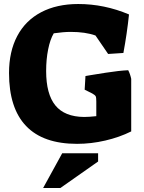

<svg xmlns="http://www.w3.org/2000/svg" viewBox="-20 -705 716 957"><path d="M25 -341Q25 -448 66 -525.5Q107 -603 185 -644Q263 -685 370 -685Q500 -685 623 -633Q613 -537 595 -441L519 -436L456 -528Q406 -546 332 -546Q297 -546 248 -539Q230 -509 220 -459Q210 -409 210 -351Q210 -236 256 -179.5Q302 -123 399 -122Q423 -122 460 -126V-199Q460 -219 457 -225Q454 -231 440 -239L402 -258L406 -326L429 -330Q440 -332 507 -342.5Q574 -353 619 -355Q629 -336 634 -312V-50Q576 -21 505 -4.5Q434 12 364 12Q195 12 110 -77Q25 -166 25 -341ZM290 59H469V100L281 232H195Z"/></svg>

Font: Suez One
Style: Regular
Weight: 400
Designer: Michal Sahar
Foundry: Hagilda
Version: Version 1.001